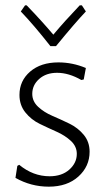

<svg xmlns="http://www.w3.org/2000/svg" viewBox="-20 -694 404 720"><path d="M287 -674 302 -651Q262 -609 190 -521H169Q107 -600 58 -651L74 -674H80Q136 -616 180 -564Q220 -612 279 -674ZM199 -460Q252 -460 302 -439L294 -396L285 -394Q238 -421 194 -421Q153 -421 127 -398Q101 -375 101 -342Q101 -314 123 -293.5Q145 -273 176.5 -259.5Q208 -246 240 -230.5Q272 -215 294 -188.5Q316 -162 316 -125Q316 -70 274 -32Q232 6 163 6Q96 6 38 -27L45 -72L52 -76Q104 -33 166 -33Q212 -33 240 -58Q268 -83 268 -117Q268 -145 246 -165.5Q224 -186 192.5 -200Q161 -214 129 -229.5Q97 -245 75 -272.5Q53 -300 53 -338Q53 -391 93 -425.5Q133 -460 199 -460Z"/></svg>

Font: Alegreya Sans SC Light
Style: Regular
Weight: 300
Designer: Juan Pablo del Peral
Foundry: Huerta Tipografica
Version: Version 2.007